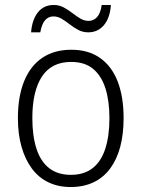

<svg xmlns="http://www.w3.org/2000/svg" viewBox="-20 -742 569 772"><path d="M477 -267Q477 -203 463.5 -152Q450 -101 423 -64.5Q396 -28 356 -9Q316 10 264 10Q214 10 174.5 -9Q135 -28 108 -64.5Q81 -101 66.5 -152Q52 -203 52 -267Q52 -354 77 -415.5Q102 -477 150 -509.5Q198 -542 267 -542Q336 -542 383 -508.5Q430 -475 453.5 -413.5Q477 -352 477 -267ZM110 -267Q110 -196 126.5 -144.5Q143 -93 177.5 -66Q212 -39 265 -39Q318 -39 352.5 -66Q387 -93 403.5 -144.5Q420 -196 420 -267Q420 -336 404 -386.5Q388 -437 354.5 -465Q321 -493 266 -493Q187 -493 148.5 -434Q110 -375 110 -267ZM105 -612Q107 -638 114 -658Q121 -678 132.5 -692.5Q144 -707 160 -714.5Q176 -722 196 -722Q218 -722 236.5 -712Q255 -702 271 -689.5Q287 -677 303 -667.5Q319 -658 336 -658Q356 -658 370 -673Q384 -688 389 -722H426Q422 -669 397.5 -640.5Q373 -612 335 -612Q313 -612 295 -621.5Q277 -631 260.5 -644Q244 -657 228 -666.5Q212 -676 195 -676Q175 -676 161.5 -661Q148 -646 142 -612Z"/></svg>

Font: Noto Sans Hebrew SemiCondensed Light
Style: Regular
Weight: 300
Width: 4
Designer: Monotype Design Team
Foundry: Monotype Imaging Inc.
Version: Version 2.003